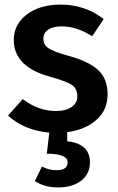

<svg xmlns="http://www.w3.org/2000/svg" viewBox="-20 -564 514 837"><path d="M449 -153Q449 -84 400 -41Q351 2 273 12V52Q372 62 372 144Q372 194 334 223.5Q296 253 235 253Q172 253 132 225L163 162Q193 178 226 178Q275 178 275 144Q275 106 184 106L195 14Q87 5 15 -60L79 -132Q148 -80 223 -80Q266 -80 291.5 -97Q317 -114 317 -144Q317 -177 294.5 -193Q272 -209 197 -230Q40 -273 40 -390Q40 -457 96.5 -500.5Q153 -544 244 -544Q351 -544 432 -481L382 -406Q314 -449 249 -449Q211 -449 190 -434.5Q169 -420 169 -396Q169 -369 191 -354Q213 -339 280 -320Q366 -297 407.5 -259Q449 -221 449 -153Z"/></svg>

Font: FiraGO Medium
Style: Regular
Weight: 500
Designer: bBox Type
Foundry: bBox Type GmbH
Version: Version 1.001;PS 001.001;hotconv 1.0.88;makeotf.lib2.5.64775